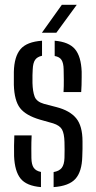

<svg xmlns="http://www.w3.org/2000/svg" viewBox="-20 -777 402 804"><path d="M204.5 6.5V-56.5Q228 -60.5 238.5 -74Q249 -87.5 250 -115.5Q250.5 -137.5 250.5 -150.5Q250.5 -163.5 250 -182.5Q249 -217.5 239.8 -234.5Q230.5 -251.5 202.5 -260.5L147.5 -276Q88 -293.5 64 -324.5Q40 -355.5 38 -421.5Q37.5 -452.5 38 -476Q39.5 -540 65.8 -571Q92 -602 156 -606.5V-543.5Q135.5 -539 126.8 -526Q118 -513 117 -486Q116.5 -477 116 -462Q115.5 -447 116 -429.5Q117 -394 125 -372.5Q133 -351 164.5 -342L216.5 -328.5Q272.5 -314 299 -281.8Q325.5 -249.5 325.5 -185Q325.5 -167 325.5 -153.2Q325.5 -139.5 324.5 -121Q323 -58.5 296 -28.2Q269 2 204.5 6.5ZM246 -391.5Q247.5 -416 247.2 -443Q247 -470 246.5 -486.5Q246 -512.5 237.8 -525.8Q229.5 -539 209 -542.5V-606.5Q268.5 -601.5 294 -571.2Q319.5 -541 322 -477Q322 -469.5 322 -453.8Q322 -438 321.5 -420.8Q321 -403.5 320 -391.5ZM39 -123Q38.5 -146.5 38.8 -167.2Q39 -188 40 -210H112.5Q111 -179 111.2 -155.8Q111.5 -132.5 111.5 -115Q112 -88 121.2 -74.5Q130.5 -61 151.5 -57V6.5Q91 1.5 66.2 -29.2Q41.5 -60 39 -123ZM155.5 -640 239 -757H301.5L216 -640Z"/></svg>

Font: Big Shoulders Stencil Text
Style: Regular
Weight: 400
Designer: Patric King
Foundry: XO Type Co
Version: Version 1.000